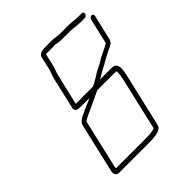

<svg xmlns="http://www.w3.org/2000/svg" viewBox="-172 -717 822 822"><g transform="rotate(-45 239.5 -306.0)"><path d="M248 -27H81V-34L133 -258C139 -263 147 -267 155 -271C191 -287 225 -303 260 -320H367C370 -320 373 -320 376 -319C380 -314 372 -275 369 -264L316 -34C298 -27 271 -27 248 -27ZM446 -600H426C404 -600 374 -606 354 -604H318C299 -604 283 -610 265 -608H232C214 -608 198 -605 192 -589L180 -535C177 -520 167 -498 164 -484L131 -341C127 -324 144 -320 160 -320H213L186 -308C178 -305 173 -303 167 -300C150 -290 116 -282 110 -258L58 -34C54 -17 61 -4 77 -4H243C275 -4 331 -2 338 -32L392 -264C401 -302 410 -344 372 -344H301C314 -350 328 -361 341 -367C366 -379 393 -397 420 -409C432 -414 447 -421 451 -435L479 -553C480 -559 476 -564 470 -564C464 -564 457 -559 456 -553L429 -437L428 -436C413 -427 385 -414 369 -406C352 -394 332 -386 314 -376L295 -364C289 -361 284 -357 278 -354L259 -344H154L187 -483C191 -499 199 -518 203 -535L214 -584C219 -585 223 -585 227 -585H262C266 -586 270 -586 275 -585C285 -582 299 -581 313 -581H351C356 -582 362 -581 369 -580C381 -579 408 -576 420 -576H440C447 -576 453 -581 455 -588C457 -595 453 -600 446 -600Z"/></g></svg>

Font: Electronic
Style: ExLtIt
Weight: 200
Version: Version 1.011